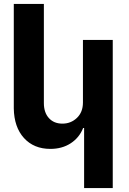

<svg xmlns="http://www.w3.org/2000/svg" viewBox="-20 -747 653 972"><path d="M399.9 -231.9V-544.9H550.8V205.1H405.8V-99.1H400.9Q381.8 -50.3 338.1 -21.7Q294.4 6.8 234.9 6.8Q151.4 6.8 101.3 -48.3Q51.3 -103.5 49.8 -198.2V-727.1H202.1V-225.1Q202.1 -177.2 227.5 -149.2Q252.9 -121.1 295.9 -121.1Q338.9 -121.1 369.4 -150.1Q399.9 -179.2 399.9 -228Z"/></svg>

Font: Telcell.Market
Style: Bold
Weight: 700
Designer: Rasmus Andersson, Sedrak Mkrtchyan
Version: Version 3.019;git-0a5106e0b